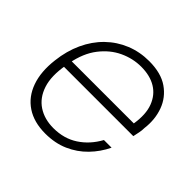

<svg xmlns="http://www.w3.org/2000/svg" viewBox="-134 -648 800 800"><g transform="rotate(45 265.5 -248.0)"><path d="M227 12Q160 12 115 -18Q70 -48 50.5 -103Q31 -158 40 -232Q47 -294 70.5 -345Q94 -396 131.5 -432.5Q169 -469 217 -488.5Q265 -508 320 -508Q390 -508 432.5 -478.5Q475 -449 492.5 -401Q510 -353 503 -297Q503 -283 500 -268.5Q497 -254 494 -240H73L80 -279H458Q468 -341 452 -383Q436 -425 400.5 -446.5Q365 -468 313 -468Q264 -468 218 -446.5Q172 -425 137.5 -380.5Q103 -336 90 -267L87 -249Q74 -176 90 -127Q106 -78 144 -53Q182 -28 235 -28Q297 -28 343.5 -58.5Q390 -89 419 -142H464Q443 -98 409 -63Q375 -28 329.5 -8Q284 12 227 12Z"/></g></svg>

Font: DM Sans 28pt ExtraLight
Style: Italic
Weight: 250
Italic angle: -10°
Version: Version 4.004;gftools[0.9.30]